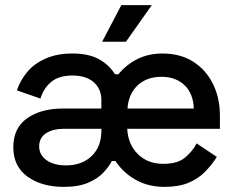

<svg xmlns="http://www.w3.org/2000/svg" viewBox="-20 -716 931 750"><path d="M384 -250Q384 -323 413.5 -381Q443 -439 495 -473Q547 -507 614 -507Q684 -507 734 -475.5Q784 -444 811.5 -389Q839 -334 839 -265V-213H477Q480 -152 518.5 -114Q557 -76 618 -76Q674 -76 703.5 -101Q733 -126 748 -156L827 -103Q808 -73 782 -46Q756 -19 717.5 -2.5Q679 14 622 14Q551 14 497 -21.5Q443 -57 413.5 -117Q384 -177 384 -250ZM376 -205V-213H231Q187 -213 160 -195.5Q133 -178 133 -144Q133 -111 161.5 -90.5Q190 -70 238 -70Q300 -70 338 -106.5Q376 -143 376 -205ZM32 -141Q32 -216 86 -254Q140 -292 225 -292H376V-326Q376 -368 346.5 -394.5Q317 -421 263 -421Q210 -421 180 -396Q150 -371 138 -331L46 -363Q59 -402 86 -434.5Q113 -467 157.5 -487Q202 -507 263 -507Q327 -507 367 -484.5Q407 -462 429 -426H455L433 -258L444 -87H417Q406 -66 384.5 -42.5Q363 -19 325 -2.5Q287 14 229 14Q143 14 87.5 -26Q32 -66 32 -141ZM737 -292Q735 -351 700.5 -383.5Q666 -416 611 -416Q553 -416 517.5 -382.5Q482 -349 478 -292ZM379 -553 454 -696H573L472 -553Z"/></svg>

Font: Space Grotesk Frontify Medium
Style: Regular
Weight: 500
Designer: Florian Karsten
Version: Version 2.000